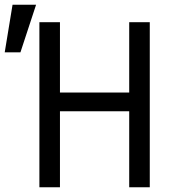

<svg xmlns="http://www.w3.org/2000/svg" viewBox="-101 -794 721 814"><path d="M66 0H153.2V-322.2H446.8V0H534V-700H446.8V-401.8H153.2V-700H66ZM52 -774H-47.8L-81 -572H-14.4Z"/></svg>

Font: CommitMonoV142 ExtLt
Style: Regular
Weight: 200
Monospace: yes
Designer: Eigil Nikolajsen
Foundry: Eigil Nikolajsen
Version: Version 1.142